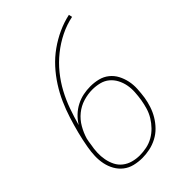

<svg xmlns="http://www.w3.org/2000/svg" viewBox="-221 -838 941 941"><g transform="rotate(-45 250.0 -367.5)"><path d="M196 8Q168 8 141.5 1.5Q115 -5 94.5 -21Q74 -37 61 -60Q48 -83 42.5 -109.5Q37 -136 38 -164Q39 -192 44 -220Q51 -261 61.5 -302Q72 -343 85 -384Q98 -425 115.5 -464.5Q133 -504 157 -541.5Q181 -579 211 -612Q241 -645 277.5 -671Q314 -697 354.5 -715.5Q395 -734 437 -743L441 -725Q396 -716 353.5 -695Q311 -674 273.5 -644Q236 -614 206 -577Q176 -540 154 -499Q132 -458 116.5 -414.5Q101 -371 89 -327Q103 -350 122.5 -368.5Q142 -387 165.5 -399Q189 -411 213.5 -416Q238 -421 263 -421Q291 -421 317 -414.5Q343 -408 363.5 -391.5Q384 -375 396 -352Q408 -329 413.5 -303Q419 -277 417.5 -249Q416 -221 412 -193Q408 -168 399.5 -142Q391 -116 377 -92.5Q363 -69 343.5 -49Q324 -29 299 -16Q274 -3 247.5 2.5Q221 8 196 8ZM196 -10Q219 -10 243.5 -15Q268 -20 290 -32.5Q312 -45 330 -63.5Q348 -82 361 -103.5Q374 -125 381 -148.5Q388 -172 392 -196Q396 -221 397.5 -246.5Q399 -272 394.5 -295.5Q390 -319 379 -340Q368 -361 350 -376Q332 -391 308 -397Q284 -403 259 -403Q228 -403 196.5 -393.5Q165 -384 139 -363Q113 -342 96 -312.5Q79 -283 70 -252Q68 -243 66.5 -234.5Q65 -226 64 -217Q59 -192 58 -167Q57 -142 61.5 -118Q66 -94 76.5 -73Q87 -52 105.5 -37.5Q124 -23 147.5 -16.5Q171 -10 196 -10Z"/></g></svg>

Font: Iosevka Term Curly Th Obl
Style: Regular
Weight: 100
Italic angle: -9°
Designer: Belleve Invis
Foundry: Belleve Invis
Version: Version 32.3.0